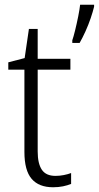

<svg xmlns="http://www.w3.org/2000/svg" viewBox="-20 -780 417 810"><path d="M214 -38Q232 -38 249.5 -41.5Q267 -45 280 -50V-4Q265 2 246 6Q227 10 204 10Q144 10 113.5 -25.5Q83 -61 83 -139V-486H15V-517L84 -535L102 -658H139V-532H277V-486H139V-141Q139 -90 156.5 -64Q174 -38 214 -38ZM377 -752Q372 -731 362.5 -703Q353 -675 340.5 -647.5Q328 -620 316 -599H285V-610Q290 -624 297 -652.5Q304 -681 310 -711Q316 -741 318 -760H377Z"/></svg>

Font: Noto Sans Sinhala UI SemiCondensed Light
Style: Regular
Weight: 300
Width: 4
Designer: Jelle Bosma - Monotype Design Team
Foundry: Monotype Imaging Inc.
Version: Version 2.006; ttfautohint (v1.8.4.7-5d5b)